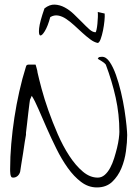

<svg xmlns="http://www.w3.org/2000/svg" viewBox="-20 -820 602 841"><path d="M111.3 -382.8Q111.3 -382.8 108.9 -366.2Q106.4 -349.6 104 -326.2Q101.6 -302.7 98.6 -278.8Q95.7 -254.9 93.8 -238.3V-229.5Q91.8 -220.7 88.4 -197.8Q85 -174.8 81.1 -148.9Q77.1 -123 73.2 -100.1Q69.3 -77.1 68.4 -68.4Q65.4 -56.6 57.1 -49.3Q48.8 -42 37.1 -42Q31.2 -42 28.8 -46.4Q26.4 -50.8 25.4 -57.6Q24.4 -64.5 24.4 -70.8Q24.4 -77.1 24.4 -80.1Q24.4 -132.8 29.3 -189.9Q34.2 -247.1 43 -304.7Q51.8 -362.3 64.5 -418.9Q77.1 -475.6 93.8 -528.3Q94.7 -533.2 98.1 -535.2Q101.6 -537.1 106 -537.1Q110.4 -537.1 114.7 -537.1Q119.1 -537.1 121.1 -537.1Q123 -537.1 125.5 -537.1Q127.9 -537.1 129.9 -537.1H135.7Q135.7 -537.1 137.2 -532.7Q138.7 -528.3 140.1 -522.5Q141.6 -516.6 143.1 -511.2Q144.5 -505.9 144.5 -502Q150.4 -475.6 162.1 -431.6Q173.8 -387.7 191.9 -336.4Q210 -285.2 232.9 -232.4Q255.9 -179.7 283.7 -137.2Q311.5 -94.7 342.8 -68.4Q374 -42 408.2 -42Q424.8 -42 438.5 -53.7Q452.1 -65.4 462.4 -84.5Q472.7 -103.5 480 -127Q487.3 -150.4 492.7 -172.4Q498 -194.3 500.5 -213.4Q502.9 -232.4 502.9 -242.2Q502.9 -319.3 486.8 -392.1Q470.7 -464.8 443.4 -537.1Q437.5 -544.9 425.8 -551.8Q414.1 -558.6 408.2 -562.5Q411.1 -569.3 416 -570.3Q420.9 -571.3 426.8 -571.3Q445.3 -571.3 460.4 -548.8Q475.6 -526.4 487.8 -492.2Q500 -458 509.8 -417Q519.5 -376 525.4 -337.9Q531.2 -299.8 534.2 -269.5Q537.1 -239.3 537.1 -228.5Q537.1 -197.3 531.7 -157.7Q526.4 -118.2 511.7 -83Q497.1 -47.9 471.2 -23.4Q445.3 1 404.3 1Q367.2 1 335.4 -22.9Q303.7 -46.9 276.9 -84.5Q250 -122.1 227.1 -168.5Q204.1 -214.8 184.6 -259.3Q165 -303.7 148.9 -341.3Q132.8 -378.9 119.1 -400.4ZM438.5 -760.7Q439.5 -749 437.5 -728.5Q435.5 -708 431.2 -686.5Q426.8 -665 420.9 -648.9Q415 -632.8 408.2 -631.8Q392.6 -634.8 375.5 -647.5Q358.4 -660.2 340.8 -676.3Q323.2 -692.4 305.2 -709Q287.1 -725.6 269.5 -737.3Q252 -749 234.4 -752Q216.8 -754.9 200.2 -745.1Q189.5 -705.1 176.3 -683.6Q163.1 -662.1 155.8 -665Q148.4 -668 151.4 -696.3Q154.3 -724.6 174.8 -783.2Q197.3 -800.8 219.7 -799.8Q242.2 -798.8 263.2 -787.6Q284.2 -776.4 303.2 -758.3Q322.3 -740.2 339.4 -722.7Q356.4 -705.1 371.1 -691.9Q385.7 -678.7 398.4 -678.7Q400.4 -678.7 402.8 -689.9Q405.3 -701.2 406.7 -715.8Q408.2 -730.5 408.7 -745.1Q409.2 -759.8 408.2 -767.6Z"/></svg>

Font: Zeyada
Style: Regular
Weight: 400
Version: Version 1.002 2010